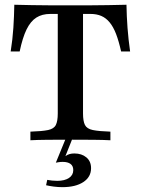

<svg xmlns="http://www.w3.org/2000/svg" viewBox="-20 -591 593 809"><path d="M108.1 0V-36.3Q158.1 -37.9 182.7 -43.1Q207.3 -48.4 215.3 -64.5Q223.4 -80.6 223.4 -112.9V-532.3H191.9Q157.3 -532.3 133.1 -516.9Q108.9 -501.6 91.9 -466.9Q75 -432.3 62.9 -374.2H25Q33.1 -425 36.3 -473.8Q39.5 -522.6 40.3 -571Q74.2 -570.2 114.9 -569.4Q155.6 -568.5 198 -568.5Q240.3 -568.5 277.4 -568.5Q311.3 -568.5 352.8 -568.5Q394.4 -568.5 436.3 -569.4Q478.2 -570.2 512.9 -571Q513.7 -522.6 517.3 -473.8Q521 -425 528.2 -374.2H490.3Q480.6 -417.7 469 -448Q457.3 -478.2 441.9 -496.8Q426.6 -515.3 406.9 -523.8Q387.1 -532.3 361.3 -532.3H329.8V-112.9Q329.8 -80.6 337.9 -64.5Q346 -48.4 371 -43.1Q396 -37.9 445.2 -36.3V0Q417.7 -1.6 373 -2Q328.2 -2.4 278.2 -2.4Q224.2 -2.4 179.8 -2Q135.5 -1.6 108.1 0ZM242.7 197.6Q225 197.6 206.5 195.2Q187.9 192.7 174.2 189.5L179 166.9Q187.9 168.5 199.2 169.8Q210.5 171 221 171Q252.4 171 270.6 158.9Q288.7 146.8 288.7 125.8Q288.7 108.1 277 99.6Q265.3 91.1 244.4 91.1Q235.5 91.1 227.8 92.3Q220.2 93.5 215.3 94.4L257.3 -8.1H285.5L255.6 66.9Q264.5 60.5 273.4 58.1Q282.3 55.6 293.5 55.6Q324.2 55.6 344 72.2Q363.7 88.7 363.7 117.7Q363.7 154.8 331 176.2Q298.4 197.6 242.7 197.6Z"/></svg>

Font: Playfair 9pt SemiBold
Style: Regular
Weight: 600
Designer: Claus Eggers Sørensen
Foundry: Claus Eggers Sørensen
Version: Version 2.001;gftools[0.9.30]